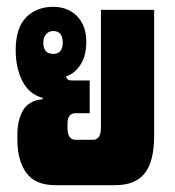

<svg xmlns="http://www.w3.org/2000/svg" viewBox="-20 -543 514 563"><path d="M142 0Q83 0 57 -36.5Q31 -73 31 -132V-148Q31 -191 47.5 -219.5Q64 -248 105 -252V-256Q65 -267 45.5 -305.5Q26 -344 26 -396Q26 -461 56.5 -492Q87 -523 136 -523Q179 -523 206 -495.5Q233 -468 233 -421Q233 -380 216.5 -354Q200 -328 174 -319Q175 -307 191 -307H243V-211H201Q178 -211 178 -180V-168Q178 -133 202 -133H252Q276 -133 276 -168V-514H432V-145Q432 -70 404.5 -35Q377 0 318 0ZM136 -385Q164 -385 164 -418Q164 -452 136 -452Q123 -452 115 -442.5Q107 -433 107 -418Q107 -385 136 -385Z"/></svg>

Font: Noto Sans Thai Looped UI Condensed Black
Style: Regular
Weight: 900
Width: 3
Designer: Cadson Demak Team
Foundry: Cadson Demak Co., Ltd.
Version: Version 1.000; ttfautohint (v1.8.4.7-5d5b)